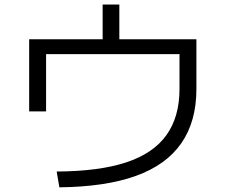

<svg xmlns="http://www.w3.org/2000/svg" viewBox="-20 -798 978 832"><path d="M757.8 -412.1V-563.5H179.7V-315.4H106.4V-627.9H424.8V-778.3H497.1V-627.9H831.1V-412.1Q831.1 -271.5 765.6 -177.2Q700.2 -83 568.4 -35.6Q436.5 11.7 237.3 13.7L225.6 -54.7Q409.2 -55.7 526.4 -94.2Q643.6 -132.8 700.7 -211.9Q757.8 -291 757.8 -412.1Z"/></svg>

Font: WEMIX Pretendard Variable
Style: Regular
Weight: 400
Designer: Base glyphs from Inter by Rasmus Andersson; Hangeul glyphs from Noto Sans CJK(Source Han Sans) by Jang Soo-young and Kan
Foundry: Kil Hyung-jin
Version: Version 1.000;Glyphs 3.2 (3208)